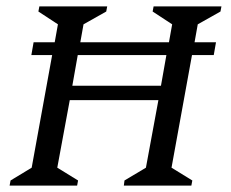

<svg xmlns="http://www.w3.org/2000/svg" viewBox="-20 -580 722 600"><path d="M10 0 13 -16 79 -56 143 -408H78L85 -448H151L161 -504L100 -544L103 -560H315L312 -544L241 -504L231 -448H508L518 -504L457 -544L460 -560H672L669 -544L598 -504L588 -448H655L648 -408H580L516 -56L581 -16L578 0H367L369 -16L436 -56L475 -267H198L159 -56L224 -16L221 0ZM206 -312H483L500 -408H223Z"/></svg>

Font: Spectral SC
Style: Italic
Weight: 400
Italic angle: -10°
Designer: Jean-Baptiste Levee
Foundry: Production Type
Version: Version 2.001